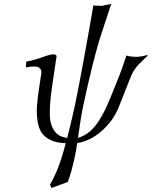

<svg xmlns="http://www.w3.org/2000/svg" viewBox="-20 -718 772 976"><path d="M574.7 -304.2Q600.6 -366.7 622.6 -436Q640.1 -429.2 675.3 -429.2Q695.8 -429.2 727.1 -438L731.9 -436Q726.1 -430.2 708 -413.1Q689.9 -396 682.6 -388.2Q675.3 -380.4 664.3 -364.7Q653.3 -349.1 646.5 -332L582.5 -170.9Q556.6 -106.9 500.5 -55.2Q444.3 -3.4 372.1 9.8Q369.6 34.7 360.8 76.2Q342.8 162.1 324.2 207L241.2 237.8L234.4 220.2Q281.2 141.1 314 9.8Q268.6 8.8 237.8 -5.9Q207 -20.5 191.4 -43.9Q175.8 -67.4 170.7 -104Q165.5 -140.6 167.7 -177Q169.9 -213.4 177.7 -263.2L189.9 -344.2Q192.4 -359.9 184.8 -368.4Q177.2 -377 169.2 -378.4Q161.1 -379.9 149.9 -379.9Q134.3 -379.9 111.8 -375L113.3 -404.8Q155.3 -412.6 195.6 -427.2Q235.8 -441.9 251 -441.9Q259.3 -441.9 263.9 -438.5Q268.6 -435.1 267.1 -429.2L243.7 -271Q233.9 -201.2 232.9 -146.5Q231.9 -91.8 253.7 -56.9Q275.4 -22 321.8 -17.1Q347.7 -120.1 359.4 -175.8Q394 -339.8 454.6 -689.9L496.1 -688L545.4 -698.2L494.1 -542Q456.1 -427.7 403.3 -181.2Q389.2 -114.3 376.5 -17.1Q429.2 -32.7 467 -81.8Q504.9 -130.9 540.5 -219.2Z"/></svg>

Font: Linux Biolinum O
Style: Italic
Weight: 400
Italic angle: -12°
Designer: Philipp H. Poll
Foundry: Philipp H. Poll
Version: Version 1.1.3